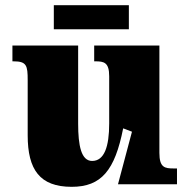

<svg xmlns="http://www.w3.org/2000/svg" viewBox="-20 -712 731 742"><path d="M478 -599V-692H188V-599ZM257 10C372 10 424 -54 456 -216L490 -203L436 0H664V-61H652C617 -61 596 -64 596 -121V-536H344V-475H348C382 -475 402 -471 402 -417V-235C402 -145 383 -90 336 -90C294 -90 282 -149 282 -234V-536H28V-475H32C83 -475 87 -459 87 -402V-189C87 -56 134 10 257 10Z"/></svg>

Font: UArctic Serif Black
Style: Regular
Weight: 900
Designer: Customization by Puisto advertising & original work Monotype Design Team
Foundry: Monotype Imaging Inc.
Version: Version 2.004